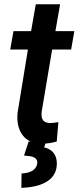

<svg xmlns="http://www.w3.org/2000/svg" viewBox="-20 -677 375 917"><path d="M267.1 -656.7 244.6 -528.3H335L319.8 -440.4H229L179.2 -144.5Q177.7 -132.3 178.7 -122.6Q181.6 -90.8 217.8 -89.4Q235.8 -89.4 258.8 -93.8L251 -1Q214.8 9.3 178.2 9.3Q117.7 8.3 87.6 -32Q57.6 -72.3 64 -138.7L113.3 -440.4H28.8L44.4 -528.3H128.4L150.9 -656.7ZM200.2 -2 190.9 26.9Q221.2 33.7 236.6 54.4Q252 75.2 251.5 106Q250.5 159.2 207 188.2Q163.6 217.3 82 220.2L83 151.4Q149.9 148.4 157.7 104.5Q162.1 75.2 122.1 68.8L94.7 65.9L116.7 -1Z"/></svg>

Font: Roboto Medium
Style: Italic
Weight: 500
Italic angle: -12°
Designer: Google
Version: Version 2.134; 2016